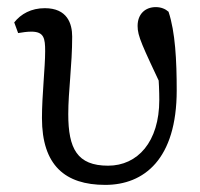

<svg xmlns="http://www.w3.org/2000/svg" viewBox="-20 -507 563 540"><path d="M276 13C385 13 477 -59 477 -253C477 -337 473 -417 454 -474C445 -482 433 -487 418 -487C389 -487 367 -468 367 -434C367 -405 379 -381 441 -249V-314H424C427 -276 428 -249 428 -226C428 -108 367 -41 284 -41C197 -41 172 -89 172 -186C172 -251 183 -323 183 -404C183 -441 169 -484 106 -484C68 -484 39 -468 20 -444L31 -414C43 -416 56 -418 68 -418C104 -418 107 -399 107 -363C107 -317 98 -239 98 -175C98 -42 163 13 276 13Z"/></svg>

Font: Source Serif Variable
Style: Regular
Weight: 389
Designer: Frank Grießhammer
Foundry: Adobe Systems Incorporated
Version: Version 3.001;hotconv 1.0.111;makeotfexe 2.5.65597